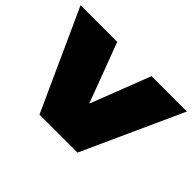

<svg xmlns="http://www.w3.org/2000/svg" viewBox="-116 -806 1037 1037"><g transform="rotate(45 403.0 -287.5)"><path d="M447 -123 364 -124 539 -575H809L548 0H258L-3 -575H277Z"/></g></svg>

Font: Unbounded Black
Style: Regular
Weight: 900
Designer: Luke Prowse, Jean-Baptiste Morizot, Fátima Lázaro, Florian Runge
Foundry: NaN
Version: Version 1.701;gftools[0.9.28.dev5+ged2979d]